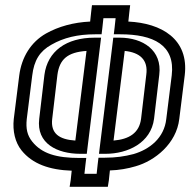

<svg xmlns="http://www.w3.org/2000/svg" viewBox="-20 -694 733 739"><path d="M399 0 403 -38C438 -39 472 -45 502 -54C576 -75 659 -141 670 -236L691 -404C708 -544 601 -605 474 -611L478 -649L481 -674H456H359H334L331 -649L327 -611C263 -608 205 -592 157 -565C99 -532 63 -474 54 -403L33 -236C28 -190 38 -146 63 -115C105 -63 170 -40 256 -37L252 0L248 25H273H370H395L399 0ZM352 -25H305L309 -61L312 -86H287C196 -86 141 -103 104 -149C85 -173 79 -198 83 -236L104 -403C111 -462 133 -497 178 -522C225 -549 279 -562 346 -562H371L374 -587L378 -624H425L421 -587L418 -562H443C570 -562 655 -521 641 -404L620 -236C612 -163 556 -119 494 -101C460 -92 425 -87 384 -87H359L356 -62L352 -25ZM201 -406C209 -466 240 -493 313 -498L270 -153C208 -157 174 -180 181 -237L201 -406ZM151 -406 131 -237C119 -141 201 -102 289 -102H314L317 -127L366 -524L369 -549H344C235 -549 163 -497 151 -406ZM417 -153 460 -498C518 -492 551 -464 543 -406L523 -237C516 -182 477 -158 417 -153ZM386 -102C472 -102 561 -144 573 -237L593 -406C605 -501 529 -549 441 -549H416L413 -524L364 -127L361 -102H386Z"/></svg>

Font: Gamestation Display Outline
Style: Italic
Weight: 400
Designer: Jonas Hecksher
Foundry: Jonas Hecksher, Playtypeª, e-types AS
Version: Version 1.003